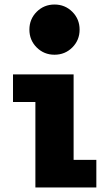

<svg xmlns="http://www.w3.org/2000/svg" viewBox="-20 -829 490 849"><path d="M299.8 -619.2Q267.5 -587 221 -587Q174.5 -587 142.2 -619.2Q110 -651.5 110 -698Q110 -744.5 142.2 -776.8Q174.5 -809 221 -809Q267.5 -809 299.8 -776.8Q332 -744.5 332 -698Q332 -651.5 299.8 -619.2ZM305.5 -122H406V0H136.5V-378H37.5V-500H305.5Z"/></svg>

Font: League Mono Condensed ExtraBold
Style: Regular
Weight: 800
Width: 1
Designer: Tyler Finck
Foundry: The League of Moveable Type / Tyler Finck
Version: Version 2.210